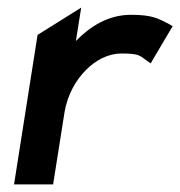

<svg xmlns="http://www.w3.org/2000/svg" viewBox="-20 -486 475 506"><path d="M120 0 150 -190C158 -238 181 -276 207 -302C231 -326 263 -345 301 -345C344 -345 348 -340 363 -329L377 -319L435 -417L423 -424C398 -436 384 -447 325 -447C266 -447 218 -417 180 -378L194 -466L79 -394L17 0Z"/></svg>

Font: Charger Pro
Style: BlkNarObl
Weight: 900
Designer: Jasper
Foundry: Cannot Into Space Fonts
Version: Version 1.09